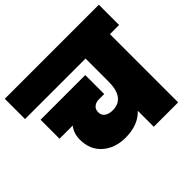

<svg xmlns="http://www.w3.org/2000/svg" viewBox="-186 -938 1136 1136"><g transform="rotate(-45 382.5 -370.0)"><path d="M-11.2 -570.8V-740.2H775.9V-570.8H699.2V0H495.1V-133.8Q437.5 -71.8 332 -71.8Q244.6 -71.8 188.2 -121.1Q131.8 -170.4 131.8 -254.9Q131.8 -307.6 161.1 -344.2H50.8V-502.9H424.8V-344.2H378.9Q356 -344.2 339.6 -331.1Q323.2 -317.9 323.2 -293Q323.2 -266.6 343.3 -252.9Q363.3 -239.3 396 -240.2Q495.1 -243.2 495.1 -378.9V-570.8Z"/></g></svg>

Font: SVN-Poppins Black
Style: Regular
Weight: 900
Designer: Ninad Kale (Devanagari), Jonny Pinhorn (Latin)
Foundry: Indian Type Foundry
Version: Version 3.002 2017